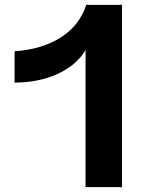

<svg xmlns="http://www.w3.org/2000/svg" viewBox="-20 -770 592 790"><path d="M40 -559.1Q150.4 -566.4 228.5 -615Q306.6 -663.6 335 -750H481.9V0H332V-564Q294.4 -501 216.3 -465.6Q138.2 -430.2 40 -430.2Z"/></svg>

Font: Mattone
Style: Regular
Weight: 400
Width: 6
Designer: Nunzio Mazzaferro
Foundry: Collletttivo
Version: Version 2.000;Glyphs 3.2 (3217)